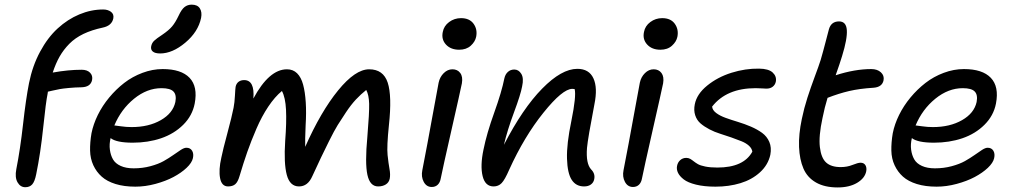

<svg xmlns="http://www.w3.org/2000/svg" viewBox="-20 -801 4411 834"><path d="M89.8 12.2Q68.4 12.2 56.2 -9Q43.9 -30.3 50.8 -65.9Q67.9 -152.3 80.1 -261.2Q92.3 -370.1 106 -439.9Q121.1 -515.1 154.1 -576.4Q187 -637.7 230.5 -677.5Q273.9 -717.3 324.7 -738.5Q375.5 -759.8 428.2 -759.8Q448.2 -759.8 461.9 -749.8Q475.6 -739.7 472.2 -721.2Q465.8 -689.5 426.8 -681.2Q378.4 -670.9 342.3 -653.6Q306.2 -636.2 281 -610.6Q255.9 -585 239 -555.4Q222.2 -525.9 209 -485.8Q276.4 -498 335 -498Q358.9 -498 371.3 -485.1Q383.8 -472.2 379.9 -453.1Q373.5 -423.3 335 -421.9Q305.7 -421.4 279.5 -418.9Q253.4 -416.5 240.2 -414.1Q227.1 -411.6 209.7 -407.7Q192.4 -403.8 188 -402.8Q188 -401.4 187.5 -398.7Q187 -396 187 -395Q179.2 -357.9 167.7 -247.1Q156.2 -136.2 137.2 -43.9Q130.9 -12.2 119.9 0Q108.9 12.2 89.8 12.2Z M675.8 -568.8Q653.8 -568.8 643.8 -577.1Q633.8 -585.4 636.7 -600.1Q639.6 -614.3 649.4 -623.8Q659.2 -633.3 684.6 -649.9Q713.4 -669.4 727.5 -686.3Q741.7 -703.1 755.9 -732.9Q768.6 -760.3 781.7 -770.5Q794.9 -780.8 812.5 -780.8Q837.9 -780.8 848.1 -764.6Q858.4 -748.5 853.5 -723.1Q840.8 -662.6 784.9 -615.7Q729 -568.8 675.8 -568.8ZM567.9 9.8Q519 9.8 481.9 -1.7Q444.8 -13.2 421.9 -33.7Q398.9 -54.2 385.5 -83Q372.1 -111.8 371.3 -147Q370.6 -182.1 377.4 -222.2Q385.3 -261.7 405 -301.8Q424.8 -341.8 454.3 -377.4Q483.9 -413.1 519.5 -440.7Q555.2 -468.3 598.9 -484.6Q642.6 -501 686.5 -501Q767.1 -501 803.5 -462.9Q839.8 -424.8 825.7 -351.1Q815.4 -298.3 775.9 -259Q736.3 -219.7 679.7 -200.4Q623 -181.2 556.6 -181.2Q485.4 -181.2 460.4 -201.2Q454.1 -174.8 457.3 -150.9Q460.4 -127 470.7 -108.9Q481 -90.8 504.2 -80.3Q527.3 -69.8 560.5 -69.8Q599.1 -69.8 633.5 -79.1Q668 -88.4 690.9 -101.3Q713.9 -114.3 732.4 -127.4Q751 -140.6 765.4 -149.9Q779.8 -159.2 789.6 -159.2Q806.6 -159.2 814.5 -146.2Q822.3 -133.3 817.9 -113.8Q813.5 -93.8 790.5 -72Q767.6 -50.3 733.6 -32.2Q699.7 -14.2 655.3 -2.2Q610.8 9.8 567.9 9.8ZM478.5 -255.9Q482.9 -255.9 505.4 -252.4Q527.8 -249 551.8 -249Q626 -249 678.5 -279.1Q731 -309.1 741.7 -357.9Q747.6 -388.7 733.6 -403.3Q719.7 -418 681.6 -418Q618.7 -418 562.3 -372.1Q505.9 -326.2 476.6 -255.9Z M970.7 8.8Q942.9 8.8 936 -27.1Q929.2 -63 941.4 -116.2Q948.2 -150.4 967.8 -222.9Q987.3 -295.4 994.6 -333Q999 -355.5 1000.5 -385.3Q1002 -415 1003.4 -423.8Q1006.3 -438 1016.1 -445.6Q1025.9 -453.1 1040.5 -453.1Q1086.9 -453.1 1080.6 -373Q1148.9 -500 1226.6 -500Q1252.9 -500 1270.5 -482.7Q1288.1 -465.3 1296.6 -433.6Q1305.2 -401.9 1308.1 -356.9Q1311 -312 1307.6 -256.8Q1304.7 -190.9 1305.7 -163.1Q1374 -316.9 1448.7 -408.4Q1523.4 -500 1583.5 -500Q1645 -500 1664.1 -442.1Q1683.1 -384.3 1669.4 -257.8Q1659.7 -164.1 1663.6 -127.4Q1667.5 -90.8 1671.9 -66.9Q1676.3 -43 1672.9 -24.9Q1669.4 -8.3 1655.8 0.2Q1642.1 8.8 1622.6 8.8Q1586.9 8.8 1575.9 -41.7Q1564.9 -92.3 1575.7 -207Q1584.5 -312 1583.5 -350.3Q1582.5 -388.7 1570.8 -410.2Q1546.9 -391.1 1525.9 -368.7Q1504.9 -346.2 1483.2 -313.7Q1461.4 -281.2 1446.8 -257.6Q1432.1 -233.9 1408.9 -187.3Q1385.7 -140.6 1374.5 -116.9Q1363.3 -93.3 1336.4 -35.2Q1316.9 8.8 1278.8 8.8Q1239.3 8.8 1225.8 -41Q1212.4 -90.8 1218.8 -189Q1225.1 -270 1222.4 -324Q1219.7 -377.9 1204.6 -405.8Q1173.8 -380.4 1145.5 -338.1Q1117.2 -295.9 1094 -242.2Q1070.8 -188.5 1054.2 -141.1Q1037.6 -93.8 1020.5 -36.1Q1013.2 -10.7 1002 -1Q990.7 8.8 970.7 8.8Z M1974.6 -585Q1938 -585 1917.2 -607.4Q1896.5 -629.9 1903.3 -662.1Q1908.2 -688.5 1930.9 -705.3Q1953.6 -722.2 1982.4 -722.2Q2019.5 -722.2 2037.1 -697.8Q2054.7 -673.3 2048.3 -641.1Q2043.9 -619.6 2024.7 -602.3Q2005.4 -585 1974.6 -585ZM1855.5 11.2Q1832.5 11.2 1820.6 -11Q1808.6 -33.2 1814.5 -62Q1837.4 -179.2 1857.2 -289.6Q1877 -399.9 1885.3 -441.9Q1890.6 -466.8 1907.5 -483.4Q1924.3 -500 1945.3 -500Q1967.3 -500 1979.2 -483.9Q1991.2 -467.8 1986.3 -439Q1979 -402.8 1940.9 -235.4Q1902.8 -67.9 1894.5 -25.9Q1891.6 -8.3 1881.3 1.5Q1871.1 11.2 1855.5 11.2Z M2517.1 8.8Q2481.9 8.8 2463.4 -19.8Q2444.8 -48.3 2442.9 -111.8Q2440.9 -175.3 2461.9 -275.9Q2483.9 -384.3 2476.1 -414.1Q2474.6 -414.1 2471.2 -414.6Q2467.8 -415 2465.8 -415Q2423.8 -415 2340.6 -311.5Q2257.3 -208 2191.9 -64Q2172.9 -20 2158.9 -5.6Q2145 8.8 2124 8.8Q2087.4 8.8 2076.4 -36.1Q2065.4 -81.1 2080.1 -150.9Q2094.2 -221.2 2126.7 -311.5Q2159.2 -401.9 2170.9 -460.9Q2174.8 -478.5 2186.3 -488.8Q2197.8 -499 2213.9 -499Q2232.9 -499 2244.4 -480.2Q2255.9 -461.4 2248 -425.8Q2241.7 -390.6 2212.6 -312.7Q2183.6 -234.9 2168.9 -171.9Q2250.5 -330.1 2335 -416Q2419.4 -502 2487.8 -502Q2538.6 -502 2557.6 -460.9Q2576.7 -419.9 2562 -348.1Q2533.7 -201.2 2529.8 -158.7Q2524.4 -90.3 2547.9 -64.9Q2566.4 -46.4 2561 -22Q2558.1 -7.8 2546.6 0.5Q2535.2 8.8 2517.1 8.8Z M2848.6 -585Q2812 -585 2791.3 -607.4Q2770.5 -629.9 2777.3 -662.1Q2782.2 -688.5 2804.9 -705.3Q2827.6 -722.2 2856.4 -722.2Q2893.6 -722.2 2911.1 -697.8Q2928.7 -673.3 2922.4 -641.1Q2918 -619.6 2898.7 -602.3Q2879.4 -585 2848.6 -585ZM2729.5 11.2Q2706.5 11.2 2694.6 -11Q2682.6 -33.2 2688.5 -62Q2711.4 -179.2 2731.2 -289.6Q2751 -399.9 2759.3 -441.9Q2764.6 -466.8 2781.5 -483.4Q2798.3 -500 2819.3 -500Q2841.3 -500 2853.3 -483.9Q2865.2 -467.8 2860.4 -439Q2853 -402.8 2814.9 -235.4Q2776.9 -67.9 2768.6 -25.9Q2765.6 -8.3 2755.4 1.5Q2745.1 11.2 2729.5 11.2Z M3087.9 9.8Q3039.1 9.8 3003.4 1Q2967.8 -7.8 2950 -21.7Q2932.1 -35.6 2925 -50.5Q2918 -65.4 2920.9 -80.1Q2923.8 -95.7 2934.8 -105.5Q2945.8 -115.2 2960.9 -115.2Q2970.7 -115.2 2978.3 -110.8Q2985.8 -106.4 2993.4 -100.3Q3001 -94.2 3011.5 -88.1Q3022 -82 3043.7 -77.6Q3065.4 -73.2 3096.2 -73.2Q3210 -73.2 3248 -142.1Q3246.1 -156.2 3233.2 -168Q3220.2 -179.7 3200.7 -187.5Q3181.2 -195.3 3157 -203.9Q3132.8 -212.4 3108.4 -220Q3084 -227.5 3061.5 -239.3Q3039.1 -251 3022.9 -264.9Q3006.8 -278.8 2999.8 -300.3Q2992.7 -321.8 2998 -348.1Q3006.8 -392.6 3051.8 -429.2Q3096.7 -465.8 3157.2 -484.9Q3217.8 -503.9 3277.3 -502.9Q3318.4 -502.4 3336.2 -486.1Q3354 -469.7 3350.1 -446.8Q3347.2 -432.6 3336.4 -424.3Q3325.7 -416 3309.1 -416Q3304.7 -416 3290 -417Q3275.4 -418 3262.2 -418Q3135.7 -418 3073.2 -337.9Q3074.7 -322.3 3091.1 -310.1Q3107.4 -297.9 3131.8 -289.1Q3156.2 -280.3 3185.3 -271.5Q3214.4 -262.7 3241.7 -251Q3269 -239.3 3290.3 -223.9Q3311.5 -208.5 3321.8 -184.3Q3332 -160.2 3326.2 -128.9Q3316.4 -84.5 3281.2 -52.5Q3246.1 -20.5 3196.3 -5.4Q3146.5 9.8 3087.9 9.8Z M3618.7 13.2Q3562 13.2 3524.4 -8.3Q3486.8 -29.8 3470 -68.8Q3453.1 -107.9 3450.9 -162.6Q3448.7 -217.3 3462.9 -284.2Q3472.7 -331.5 3487.1 -376.2Q3501.5 -420.9 3519 -467.8Q3536.6 -514.6 3544.9 -541Q3555.7 -578.1 3566.7 -620.8Q3577.6 -663.6 3580.6 -673.8Q3590.3 -708 3624.5 -708Q3655.8 -708 3658.4 -670.4Q3661.1 -632.8 3637.7 -557.1Q3628.9 -527.8 3609.9 -474.1Q3692.9 -501 3764.6 -501Q3791 -501 3806.4 -486.8Q3821.8 -472.7 3817.9 -452.1Q3812 -422.9 3774.9 -419.9Q3712.9 -416 3668.2 -405.5Q3623.5 -395 3574.7 -376Q3562 -335 3552.7 -288.1Q3535.6 -209.5 3541.3 -162.1Q3546.9 -114.7 3568.6 -95Q3590.3 -75.2 3631.8 -75.2Q3659.7 -75.2 3683.3 -84.7Q3707 -94.2 3717.8 -94.2Q3732.4 -94.2 3739 -83.7Q3745.6 -73.2 3742.7 -57.1Q3736.8 -26.9 3703.1 -6.8Q3669.4 13.2 3618.7 13.2Z M4048.3 9.8Q3999.5 9.8 3962.4 -1.7Q3925.3 -13.2 3902.3 -33.7Q3879.4 -54.2 3866 -83Q3852.5 -111.8 3851.8 -147Q3851.1 -182.1 3857.9 -222.2Q3865.7 -261.7 3885.5 -301.8Q3905.3 -341.8 3934.8 -377.4Q3964.4 -413.1 4000 -440.7Q4035.6 -468.3 4079.3 -484.6Q4123 -501 4167 -501Q4247.6 -501 4283.9 -462.9Q4320.3 -424.8 4306.2 -351.1Q4295.9 -298.3 4256.3 -259Q4216.8 -219.7 4160.2 -200.4Q4103.5 -181.2 4037.1 -181.2Q3965.8 -181.2 3940.9 -201.2Q3934.6 -174.8 3937.7 -150.9Q3940.9 -127 3951.2 -108.9Q3961.4 -90.8 3984.6 -80.3Q4007.8 -69.8 4041 -69.8Q4079.6 -69.8 4114 -79.1Q4148.4 -88.4 4171.4 -101.3Q4194.3 -114.3 4212.9 -127.4Q4231.4 -140.6 4245.8 -149.9Q4260.3 -159.2 4270 -159.2Q4287.1 -159.2 4294.9 -146.2Q4302.7 -133.3 4298.3 -113.8Q4293.9 -93.8 4271 -72Q4248 -50.3 4214.1 -32.2Q4180.2 -14.2 4135.7 -2.2Q4091.3 9.8 4048.3 9.8ZM3959 -255.9Q3963.4 -255.9 3985.8 -252.4Q4008.3 -249 4032.2 -249Q4106.4 -249 4158.9 -279.1Q4211.4 -309.1 4222.2 -357.9Q4228 -388.7 4214.1 -403.3Q4200.2 -418 4162.1 -418Q4099.1 -418 4042.7 -372.1Q3986.3 -326.2 3957 -255.9Z"/></svg>

Font: Shantell Sans Normal
Style: Italic
Weight: 400
Italic angle: -11.31°
Designer: Stephen Nixon, Anya Danilova, Shantell Martin
Foundry: Arrow Type
Version: Version 1.006;[559af2be0]